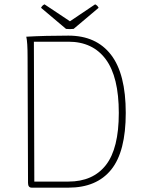

<svg xmlns="http://www.w3.org/2000/svg" viewBox="-20 -864 669 884"><path d="M109 -22 107 -600Q107 -671 101 -695Q188 -700 295 -700Q423 -700 491 -612Q559 -524 559 -344Q559 -166 492 -83Q425 0 295 0H126Q109 0 109 -22ZM295 -28Q408 -28 467.5 -104Q527 -180 527 -344Q527 -510 467 -591Q407 -672 295 -672H136L138 -28ZM301 -730Q290 -730 284 -731L169 -828Q174 -839 185 -844L302 -766L418 -844Q429 -839 434 -828L319 -731Q313 -730 301 -730Z"/></svg>

Font: Arima Madurai Thin
Style: Regular
Weight: 250
Designer: Joana Correia and Natanael Gama
Foundry: NDISCOVER
Version: Version 1.020; ttfautohint (v1.5) -l 7 -r 28 -G 50 -x 13 -D 